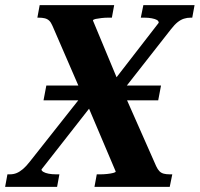

<svg xmlns="http://www.w3.org/2000/svg" viewBox="-62 -730 780 750"><path d="M119 -396H567L556 -338H108ZM84 -661 93 -710H384L375 -661H360Q348 -661 334.5 -659.5Q321 -658 311.5 -656Q302 -654 301 -650L403 -405L407 -400L548 -81Q554 -68 561 -61Q568 -54 578 -51.5Q588 -49 601 -49H611L601 0H307L316 -49H331Q343 -49 357 -50.5Q371 -52 380.5 -54.5Q390 -57 390 -60L275 -331L270 -336L143 -629Q137 -643 130 -649.5Q123 -656 113 -658.5Q103 -661 89 -661ZM-42 0 -33 -49H-24Q-9 -49 3 -54Q15 -59 27.5 -69.5Q40 -80 54 -98L284 -389L320 -349L100 -68Q100 -63 107.5 -58.5Q115 -54 128 -51.5Q141 -49 157 -49H170L161 0ZM403 -357 366 -393 558 -641Q558 -648 551 -652Q544 -656 531 -658.5Q518 -661 502 -661H488L498 -710H698L689 -661H683Q669 -661 656.5 -657Q644 -653 632 -643.5Q620 -634 606 -616Z"/></svg>

Font: Roboto Serif 72pt SemiCondensed SemiBold
Style: Italic
Weight: 600
Width: 4
Italic angle: -10°
Designer: Greg Gazdowicz
Foundry: Commercial Type
Version: Version 1.008